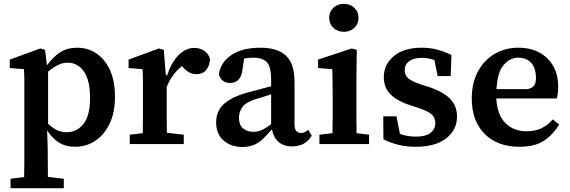

<svg xmlns="http://www.w3.org/2000/svg" viewBox="-20 -752 2973 1002"><path d="M333 -425Q307 -425 282 -412.5Q257 -400 231 -378V-106Q254 -84 277 -73Q300 -62 328 -62Q381 -62 415.5 -105Q450 -148 450 -241Q450 -334 417.5 -379.5Q385 -425 333 -425ZM372 14Q323 14 288.5 -7.5Q254 -29 226 -71L229 24Q229 59 229.5 96Q230 133 230 171L313 181V230H35V181L106 172Q107 132 107 94.5Q107 57 107 20V-267Q107 -305 107 -332.5Q107 -360 105 -391L31 -397V-441L190 -499L215 -492L225 -411Q257 -455 294 -479Q331 -503 383 -503Q439 -503 483.5 -473Q528 -443 554 -386Q580 -329 580 -246Q580 -165 552 -106.5Q524 -48 477 -17Q430 14 372 14Z M657 0V-49L725 -57Q726 -95 726 -137Q726 -179 726 -213V-267Q726 -305 726 -332.5Q726 -360 724 -391L651 -397V-441L809 -499L835 -492L845 -362L850 -361V-355H851Q874 -426 911.5 -464Q949 -502 994 -502Q1025 -502 1047 -486Q1069 -470 1076 -444Q1074 -408 1056 -386.5Q1038 -365 1006 -365Q984 -365 967 -374.5Q950 -384 935 -401L930 -407Q878 -367 850 -299V-213Q850 -179 850 -138Q850 -97 851 -59L939 -49V0Z M1504 12Q1461 12 1434.5 -10.5Q1408 -33 1400 -74H1396Q1374 -49 1353.5 -28.5Q1333 -8 1307 3.5Q1281 15 1244 15Q1186 15 1147 -18.5Q1108 -52 1108 -114Q1108 -150 1124 -179Q1140 -208 1178.5 -231.5Q1217 -255 1286 -273Q1314 -280 1341 -287.5Q1368 -295 1395 -302V-335Q1395 -402 1373.5 -426.5Q1352 -451 1302 -451Q1290 -451 1278.5 -450Q1267 -449 1254 -446L1246 -393Q1242 -354 1225 -336.5Q1208 -319 1182 -319Q1157 -319 1142 -331.5Q1127 -344 1122 -366Q1133 -429 1189.5 -466Q1246 -503 1339 -503Q1428 -503 1472.5 -461.5Q1517 -420 1517 -324V-104Q1517 -79 1526 -68.5Q1535 -58 1551 -58Q1571 -58 1588 -75L1607 -44Q1574 12 1504 12ZM1227 -137Q1227 -101 1248 -82.5Q1269 -64 1303 -64Q1326 -64 1346.5 -73.5Q1367 -83 1395 -104V-260Q1375 -253 1355.5 -247Q1336 -241 1316 -235Q1262 -218 1244.5 -192.5Q1227 -167 1227 -137Z M1647 0V-49L1715 -57Q1716 -95 1716 -137Q1716 -179 1716 -213V-264Q1716 -302 1715.5 -331Q1715 -360 1714 -391L1640 -397V-441L1815 -499L1842 -492L1840 -358V-213Q1840 -179 1840 -137Q1840 -95 1841 -57L1906 -49V0ZM1775 -586Q1742 -586 1720 -606.5Q1698 -627 1698 -659Q1698 -691 1720 -711.5Q1742 -732 1775 -732Q1807 -732 1829 -711.5Q1851 -691 1851 -659Q1851 -627 1829 -606.5Q1807 -586 1775 -586Z M2150 14Q2100 14 2058 3.5Q2016 -7 1981 -25L1980 -145H2049L2067 -53Q2106 -39 2150 -39Q2203 -39 2227.5 -59Q2252 -79 2252 -110Q2252 -139 2231 -156.5Q2210 -174 2160 -190L2120 -203Q2056 -223 2019.5 -258Q1983 -293 1983 -350Q1983 -415 2035 -459Q2087 -503 2181 -503Q2225 -503 2263.5 -492.5Q2302 -482 2336 -465L2332 -355H2264L2247 -439Q2231 -444 2215 -447Q2199 -450 2181 -450Q2138 -450 2115 -432.5Q2092 -415 2092 -386Q2092 -359 2111.5 -342.5Q2131 -326 2183 -309L2216 -299Q2292 -274 2328.5 -237Q2365 -200 2365 -144Q2365 -74 2308.5 -30Q2252 14 2150 14Z M2685 -451Q2642 -451 2609 -413.5Q2576 -376 2571 -287H2734Q2760 -293 2768.5 -307Q2777 -321 2777 -344Q2777 -397 2752 -424Q2727 -451 2685 -451ZM2691 14Q2577 14 2509.5 -53Q2442 -120 2442 -239Q2442 -319 2474 -378.5Q2506 -438 2561 -470.5Q2616 -503 2685 -503Q2748 -503 2794.5 -478Q2841 -453 2867 -407.5Q2893 -362 2893 -300Q2893 -282 2891 -266Q2889 -250 2886 -238H2570Q2575 -153 2617.5 -110Q2660 -67 2727 -67Q2774 -67 2806.5 -83Q2839 -99 2865 -129L2898 -102Q2866 -49 2818.5 -17.5Q2771 14 2691 14Z"/></svg>

Font: Source Serif 4 SmText Semibold
Style: Regular
Weight: 600
Designer: Frank Grießhammer
Foundry: Adobe
Version: Version 4.005;hotconv 1.1.0;makeotfexe 2.6.0